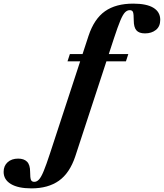

<svg xmlns="http://www.w3.org/2000/svg" viewBox="-289 -744 903 1058"><path d="M-116 294Q-189 294 -229 270Q-269 246 -269 203Q-269 170 -247 150Q-225 130 -189 130Q-157 130 -140 147Q-123 164 -123 203Q-123 236 -118.5 247Q-114 258 -100 258Q-86 258 -74 245Q-62 232 -48 198Q-34 164 -14 103L199 -547Q230 -640 289.5 -682Q349 -724 445 -724Q519 -724 556.5 -701Q594 -678 594 -635Q594 -598 570 -579Q546 -560 510 -560Q477 -560 462.5 -577Q448 -594 448 -632Q448 -666 444 -677Q440 -688 426 -688Q412 -688 400 -676Q388 -664 374 -630.5Q360 -597 339 -533L126 117Q95 210 35.5 252Q-24 294 -116 294ZM83 -406 96 -446H197L185 -406ZM252 -406 265 -446H418L405 -406Z"/></svg>

Font: Baskervville
Style: Bold Italic
Weight: 700
Italic angle: -18°
Version: Version 1.100